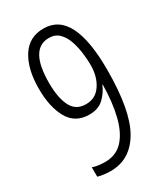

<svg xmlns="http://www.w3.org/2000/svg" viewBox="-184 -807 781 899"><g transform="rotate(-30 207.0 -357.0)"><path d="M142 11Q126 11 106.5 8.5Q87 6 74 2V-49Q101 -39 141 -39Q201 -39 238 -79Q275 -119 293 -191.5Q311 -264 312 -359H310Q296 -324 267 -296Q238 -268 189 -268Q113 -268 78 -330Q43 -392 43 -491Q43 -597 83.5 -661Q124 -725 202 -725Q285 -725 325 -645.5Q365 -566 365 -410Q365 -189 307 -89Q249 11 142 11ZM199 -318Q251 -318 280 -361Q309 -404 309 -467Q309 -496 304.5 -531.5Q300 -567 289 -599.5Q278 -632 257 -653Q236 -674 202 -674Q98 -674 98 -491Q98 -410 121.5 -364Q145 -318 199 -318Z"/></g></svg>

Font: Noto Sans Malayalam ExtraCondensed Light
Style: Regular
Weight: 300
Width: 2
Designer: Jelle Bosma - Monotype Design Team
Foundry: Monotype Imaging Inc.
Version: Version 2.104; ttfautohint (v1.8.4.7-5d5b)